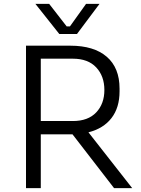

<svg xmlns="http://www.w3.org/2000/svg" viewBox="-20 -968 727 988"><path d="M376 -793H285.2L162.1 -948.2H232.9L323.2 -832H339.8L422.9 -948.2H492.2ZM189.9 0H113.8V-732.9H341.8Q463.4 -732.9 529.3 -676Q595.2 -619.1 595.2 -512.2V-498Q595.2 -414.1 553.7 -360.4Q512.2 -306.6 435.1 -287.1L660.2 0H566.9L353 -276.9H341.8H189.9ZM355 -666H189.9V-345.2H355Q433.1 -345.2 475.1 -389.6Q517.1 -434.1 517.1 -504.9Q517.1 -576.2 475.1 -621.1Q433.1 -666 355 -666Z"/></svg>

Font: Sora Light
Style: Regular
Weight: 300
Designer: Jonathan Barnbrook, Julián Moncada
Foundry: Barnbrook Fonts
Version: Version 2.000